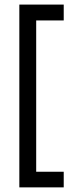

<svg xmlns="http://www.w3.org/2000/svg" viewBox="-20 -767 346 834"><path d="M256.8 46.9V-21H137.2V-678.2H256.8V-747.1H64V46.9Z"/></svg>

Font: Tuffy
Style: Regular
Weight: 500
Designer: Thatcher Ulrich, Karoly Barta and Michael Everson
Version: Version 001.270